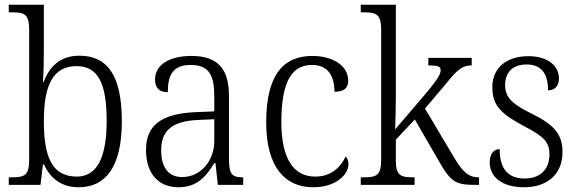

<svg xmlns="http://www.w3.org/2000/svg" viewBox="-20 -780 2436 810"><path d="M312 10C425 10 494 -75 494 -268C494 -462 433 -545 315 -545C236 -545 190 -502 164 -434H161C164 -468 165 -533 165 -569V-760H17V-728H31C81 -728 103 -722 103 -655V-104C103 -39 82 -32 29 -32H17V0H151L161 -86H166C192 -27 240 10 312 10ZM304 -35C200 -35 165 -117 165 -269C165 -422 204 -501 303 -501C394 -501 430 -428 430 -270C430 -115 389 -35 304 -35Z M733 10C815 10 852 -40 884 -92H889L899 0H1006V-32H1002C958 -32 946 -46 946 -111V-375C946 -493 896 -544 787 -544C690 -544 634 -503 634 -445C634 -408 653 -391 688 -391C688 -462 708 -506 785 -506C868 -506 884 -454 884 -372V-310L807 -307C664 -301 596 -254 596 -148C596 -40 655 10 733 10ZM748 -33C687 -33 660 -79 660 -145C660 -224 699 -269 817 -274L884 -277V-185C884 -103 828 -33 748 -33Z M1301 10C1400 10 1450 -46 1450 -86C1450 -102 1446 -112 1438 -120C1417 -74 1377 -35 1310 -35C1218 -35 1167 -111 1167 -265C1167 -450 1219 -506 1297 -506C1366 -506 1391 -456 1391 -393C1429 -393 1449 -406 1449 -440C1449 -503 1384 -544 1298 -544C1186 -544 1103 -478 1103 -264C1103 -69 1187 10 1301 10Z M1502 0H1729V-32H1724C1672 -32 1650 -38 1650 -102V-191L1730 -276L1830 -103C1883 -10 1902 0 1989 0H2001V-32H1997C1956 -32 1929 -58 1893 -120L1773 -322L1849 -412C1904 -479 1924 -504 1970 -504V-536H1787V-504C1824 -504 1839 -501 1839 -484C1839 -468 1828 -446 1770 -378L1647 -234C1648 -258 1650 -333 1650 -374V-760H1502V-728H1517C1565 -728 1588 -721 1588 -656V-105C1588 -39 1567 -32 1514 -32H1502Z M2191 10C2289 10 2353 -45 2353 -138C2353 -211 2321 -252 2226 -299C2147 -338 2111 -365 2111 -421C2111 -471 2139 -508 2202 -508C2261 -508 2292 -473 2292 -399C2322 -399 2338 -418 2338 -450C2338 -499 2295 -543 2209 -543C2117 -543 2057 -494 2057 -412C2057 -333 2096 -298 2196 -245C2278 -203 2298 -177 2298 -129C2298 -68 2262 -27 2193 -27C2115 -27 2088 -78 2088 -151C2068 -151 2046 -136 2046 -95C2046 -37 2093 10 2191 10Z"/></svg>

Font: Noto Serif Myanmar SemiCondensed Light
Style: Regular
Weight: 300
Width: 4
Designer: Ben Mitchell and the Monotype Design Team
Foundry: Monotype Imaging Inc.
Version: Version 2.106